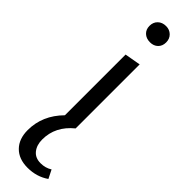

<svg xmlns="http://www.w3.org/2000/svg" viewBox="-317 -623 897 897"><g transform="rotate(45 131.5 -174.0)"><path d="M132 -530Q107 -530 91.5 -544.5Q76 -559 76 -583Q76 -607 91.5 -622Q107 -637 132 -637Q155 -637 170.5 -622Q186 -607 186 -583Q186 -559 171 -544.5Q156 -530 132 -530ZM227 215 248 257Q202 289 142 289Q84 289 51 255.5Q18 222 18 164Q18 67 92 -8V-409L171 -423V0Q97 60 97 147Q97 184 116 207.5Q135 231 170 231Q202 231 227 215Z"/></g></svg>

Font: EauTestInfant Medium
Style: Regular
Weight: 500
Designer: Christian Thalmann (Catharsis Fonts)
Version: Version 0.001;PS 000.001;hotconv 1.0.88;makeotf.lib2.5.64775